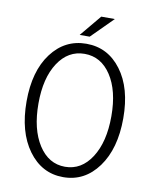

<svg xmlns="http://www.w3.org/2000/svg" viewBox="-91 -889 782 970"><g transform="rotate(10 300.0 -404.0)"><path d="M257.8 -710 349.1 -819.8H418.9L309.1 -710ZM51.8 -333Q51.8 -488.3 120.6 -580.1Q189.5 -671.9 299.8 -671.9Q410.2 -671.9 479 -579.8Q547.9 -487.8 547.9 -333Q547.9 -176.8 478.8 -82.3Q409.7 12.2 299.8 12.2Q189.9 12.2 120.8 -82.3Q51.8 -176.8 51.8 -333ZM486.8 -333Q486.8 -463.9 435.5 -542Q384.3 -620.1 299.8 -620.1Q215.3 -620.1 164.1 -542Q112.8 -463.9 112.8 -333Q112.8 -200.7 164.3 -120.8Q215.8 -41 299.8 -41Q383.8 -41 435.3 -120.8Q486.8 -200.7 486.8 -333Z"/></g></svg>

Font: Office Code Pro D Light
Style: Regular
Weight: 300
Designer: Nathan Rutzky & Paul D. Hunt
Foundry: Adobe Systems Incorporated
Version: Version 1.004;PS 001.004;hotconv 1.0.70;makeotf.lib2.5.58329